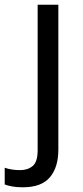

<svg xmlns="http://www.w3.org/2000/svg" viewBox="-75 -556 353 816"><path d="M22 240Q-4 240 -23 236.5Q-42 233 -55 228V157Q-40 162 -24 164.5Q-8 167 11 167Q43 167 64 149.5Q85 132 85 83V-536H173V80Q173 155 137 197.5Q101 240 22 240Z"/></svg>

Font: BC Sans
Style: Regular
Weight: 400
Designer: Monotype Design Team
Province of B.C.
Foundry: Monotype Imaging Inc.
Version: Version 2.000;GOOG;noto-source:20170915:90ef993387c0